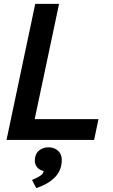

<svg xmlns="http://www.w3.org/2000/svg" viewBox="-20 -723 582 992"><path d="M13.7 0 162.1 -703.1H285.2L159.2 -107.4H488.8L466.3 0ZM167.5 249 145.5 207 157.2 201.7Q183.1 189.9 193.8 180.9Q204.6 171.9 206.1 157.7L207.5 147.5L218.3 162.6Q188.5 160.2 173.1 142.8Q157.7 125.5 160.2 99.6Q162.6 68.8 183.6 53Q204.6 37.1 234.9 38.1Q265.1 39.6 283.7 59.8Q302.2 80.1 298.8 114.3Q294.9 160.6 265.1 191.4Q235.4 222.2 191.4 239.7Z"/></svg>

Font: Schibsted Grotesk SemiBold
Style: Italic
Weight: 600
Italic angle: -12°
Designer: Bakken & Baeck AS, Henrik Kongsvoll
Foundry: Schibsted ASA
Version: Version 1.100;gftools[0.9.25]